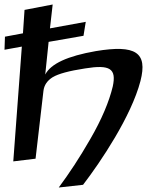

<svg xmlns="http://www.w3.org/2000/svg" viewBox="-97 -683 690 853"><path d="M404 -299C388 -232 355 -153 304 -65C257 17 210 88 164 150L272 138C351 35 486 -166 527 -323C560 -451 505 -485 329 -456C203 -434 129 -400 104 -352L119 -497L274 -524L284 -586L125 -557L137 -663L12 -639L5 -535L-75 -520L-77 -462L0 -476L-38 34L61 22L96 -279C99 -305 113 -325 137 -340C162 -355 209 -368 281 -379C392 -397 421 -378 404 -299Z"/></svg>

Font: Gamestation Warped
Style: Italic
Weight: 400
Designer: Jonas Hecksher
Foundry: Jonas Hecksher, Playtypeª, e-types AS
Version: Version 1.003